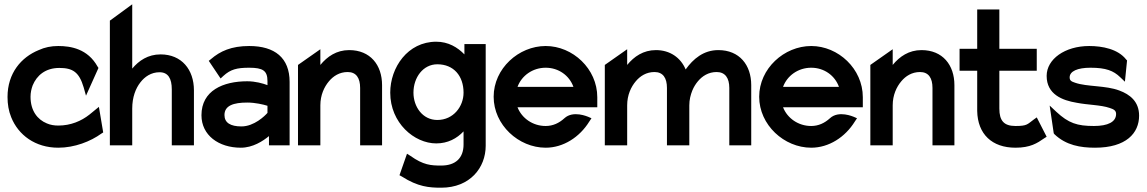

<svg xmlns="http://www.w3.org/2000/svg" viewBox="-20 -676 5334 893"><path d="M32 -131C65 -48 144 11 251 11C327 11 401 -18 452 -55L460 -60L440 -179L396 -143C358 -113 309 -92 251 -92C232 -92 214 -95 198 -102C154 -120 122 -161 122 -226C122 -245 126 -263 132 -279C151 -325 191 -360 256 -360C318 -360 348 -341 369 -270L380 -231L438 -360L434 -366C388 -449 309 -462 251 -462C218 -462 188 -456 160 -443C79 -410 15 -336 15 -225C15 -192 20 -160 32 -131Z M595 0V-171C595 -224 611 -265 633 -293C653 -319 683 -340 722 -340C762 -340 779 -311 779 -260V0H882V-256C882 -352 825 -423 727 -423C668 -423 626 -394 595 -357V-656L491 -580V0Z M1100 11C1156 11 1203 -20 1231 -43V0H1327V-295C1327 -407 1258 -462 1139 -462C1056 -462 1004 -438 961 -401L951 -393L1006 -311L1019 -323C1052 -353 1081 -361 1139 -361C1203 -361 1224 -347 1224 -299V-280C1203 -288 1168 -298 1130 -298C1018 -298 917 -255 917 -140C917 -47 997 11 1100 11ZM1130 -199C1167 -199 1205 -190 1224 -184V-151C1212 -137 1162 -88 1103 -88C1052 -88 1024 -105 1024 -141C1024 -185 1066 -199 1130 -199Z M1470 0V-186C1470 -234 1488 -272 1510 -298C1530 -322 1559 -341 1597 -341C1637 -341 1655 -313 1655 -267V0H1757V-280C1757 -374 1702 -443 1604 -443C1545 -443 1502 -413 1470 -374V-447L1366 -374V0Z M2009 -9C2063 -9 2105 -32 2136 -65V-4C2136 59 2099 94 2032 94C1985 94 1949 92 1889 49L1873 39L1838 139L1849 145C1924 193 1976 197 2032 197C2166 197 2239 104 2239 2V-471H2140V-423C2108 -456 2065 -482 2009 -482C1876 -482 1795 -362 1795 -245C1795 -104 1907 -9 2009 -9ZM2014 -377C2090 -377 2136 -323 2136 -245C2136 -181 2089 -118 2014 -118C1945 -118 1903 -180 1903 -245C1903 -316 1948 -377 2014 -377Z M2518 11C2600 11 2676 -38 2721 -111L2731 -126L2715 -133C2714 -133 2646 -164 2605 -126C2581 -104 2552 -90 2518 -90C2458 -90 2407 -126 2387 -177H2758V-224C2758 -356 2644 -462 2518 -462C2392 -462 2276 -357 2276 -226C2276 -95 2392 11 2518 11ZM2518 -361C2578 -361 2628 -325 2647 -272H2387C2406 -324 2457 -361 2518 -361Z M2897 0V-186C2897 -234 2915 -272 2937 -298C2957 -322 2986 -341 3024 -341C3064 -341 3082 -313 3082 -267V0H3186V-186C3186 -212 3192 -235 3200 -255C3207 -272 3216 -286 3226 -298C3246 -322 3275 -341 3313 -341C3353 -341 3372 -313 3372 -267V0H3474V-280C3474 -374 3419 -443 3321 -443C3252 -443 3204 -402 3169 -353C3146 -408 3096 -443 3031 -443C2972 -443 2929 -413 2897 -374V-447L2793 -374V0Z M3753 11C3835 11 3911 -38 3956 -111L3966 -126L3950 -133C3949 -133 3881 -164 3840 -126C3816 -104 3787 -90 3753 -90C3693 -90 3642 -126 3622 -177H3993V-224C3993 -356 3879 -462 3753 -462C3627 -462 3511 -357 3511 -226C3511 -95 3627 11 3753 11ZM3753 -361C3813 -361 3863 -325 3882 -272H3622C3641 -324 3692 -361 3753 -361Z M4132 0V-186C4132 -234 4150 -272 4172 -298C4192 -322 4221 -341 4259 -341C4299 -341 4317 -313 4317 -267V0H4419V-280C4419 -374 4364 -443 4266 -443C4207 -443 4164 -413 4132 -374V-447L4028 -374V0Z M4525 -347V-160C4527 -52 4594 11 4703 11C4772 11 4804 -10 4837 -33L4848 -40L4802 -130L4788 -120C4758 -98 4758 -90 4703 -90C4649 -90 4628 -115 4628 -171V-347H4802V-449H4628V-632H4525V-449H4443V-347Z M4988 -198C5038 -188 5101 -188 5141 -174C5160 -168 5171 -162 5171 -146C5171 -109 5133 -90 5068 -90C4990 -90 4950 -103 4893 -156L4862 -185L4881 -56L4884 -52C4938 0 5006 11 5073 11C5218 11 5278 -57 5278 -138C5278 -204 5235 -237 5186 -255C5123 -279 5036 -272 4981 -291C4962 -297 4955 -302 4955 -316C4955 -345 4992 -361 5052 -361C5124 -361 5159 -347 5190 -317L5212 -296L5222 -395L5218 -399C5180 -448 5107 -462 5046 -462C4933 -462 4848 -401 4848 -323C4848 -237 4921 -209 4988 -198Z"/></svg>

Font: Charger Pro
Style: BlkNar
Weight: 900
Designer: Jasper
Foundry: Cannot Into Space Fonts
Version: Version 1.09